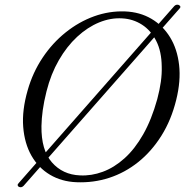

<svg xmlns="http://www.w3.org/2000/svg" viewBox="-20 -761 800 815"><path d="M60 32Q55.5 29.5 55 25.2Q54.5 21 59.5 16L720 -735.5Q724.5 -740 730.2 -741Q736 -742 740.5 -739Q745.5 -736 745.8 -732Q746 -728 741 -723.5L80 28Q75.5 32.5 70.2 33.5Q65 34.5 60 32ZM511 -712.5Q573.5 -710 622.2 -681.5Q671 -653 701.8 -603Q732.5 -553 740.2 -485.5Q748 -418 728 -337Q707 -251.5 665.2 -185Q623.5 -118.5 567 -73.2Q510.5 -28 443.8 -6.2Q377 15.5 304.5 12.5Q241.5 10 192.2 -19.2Q143 -48.5 113.5 -100.2Q84 -152 78.5 -222.5Q73 -293 97.5 -378Q119 -453.5 160.8 -516Q202.5 -578.5 258.8 -623.5Q315 -668.5 379.5 -691.8Q444 -715 511 -712.5ZM319.5 -16.5Q368 -14 416.2 -31.8Q464.5 -49.5 508.5 -89Q552.5 -128.5 588 -191Q623.5 -253.5 647.5 -340Q658 -379.5 662.8 -414Q667.5 -448.5 666.5 -478Q666 -542.5 643.2 -587.2Q620.5 -632 582.8 -656.2Q545 -680.5 499 -683Q450 -686 400.8 -665.8Q351.5 -645.5 307.5 -604.8Q263.5 -564 229.8 -505.5Q196 -447 177.5 -373.5Q166.5 -330 161.5 -293.5Q156.5 -257 156 -226Q154.5 -124.5 200.2 -72Q246 -19.5 319.5 -16.5Z"/></svg>

Font: Fraunces Light
Style: Italic
Weight: 300
Italic angle: -16°
Version: Version 1.000;[b76b70a41]